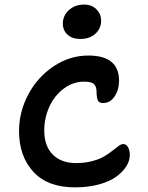

<svg xmlns="http://www.w3.org/2000/svg" viewBox="-20 -873 646 837"><path d="M330.1 -703.1Q294.9 -703.1 274.4 -721.9Q253.9 -740.7 253.9 -770Q253.9 -804.7 280.3 -828.9Q306.6 -853 346.2 -853Q380.9 -853 400.9 -832Q420.9 -811 420.9 -783.2Q420.9 -749 396 -726.1Q371.1 -703.1 330.1 -703.1ZM307.1 -56.2Q188 -56.2 125.5 -124Q63 -191.9 63 -301.8Q63 -385.3 103.3 -461.2Q143.6 -537.1 213.9 -584Q284.2 -630.9 365.2 -630.9Q499 -630.9 499 -521Q499 -481.9 479.7 -452.9Q460.4 -423.8 429.2 -423.8Q411.1 -423.8 406 -436.5Q400.9 -449.2 400.9 -474.1Q400.9 -495.1 390.1 -506.1Q379.4 -517.1 347.2 -517.1Q297.9 -517.1 257.3 -486.3Q216.8 -455.6 194.8 -407Q172.9 -358.4 172.9 -304.2Q172.9 -236.3 210 -199.2Q247.1 -162.1 311 -162.1Q349.6 -162.1 382.1 -170.7Q414.6 -179.2 434.6 -191.4Q454.6 -203.6 470 -215.8Q485.4 -228 497.1 -236.6Q508.8 -245.1 517.1 -245.1Q530.3 -245.1 538.1 -231.4Q545.9 -217.8 545.9 -196.8Q545.9 -172.9 531 -148.7Q516.1 -124.5 487.8 -103.5Q459.5 -82.5 412.4 -69.3Q365.2 -56.2 307.1 -56.2Z"/></svg>

Font: Shantell Sans Irregular
Style: Regular
Weight: 500
Designer: Stephen Nixon, Anya Danilova, Shantell Martin
Foundry: Arrow Type
Version: Version 1.006;[9816181b4]